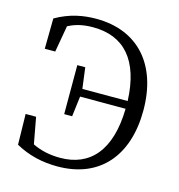

<svg xmlns="http://www.w3.org/2000/svg" viewBox="-112 -844 892 958"><g transform="rotate(15 334.5 -365.0)"><path d="M58 -535H112L136 -672C176 -693 216 -701 264 -701C424 -701 517 -599 525 -390H291L277 -498H236V-245H277L290 -350H525C521 -133 426 -29 272 -29C222 -29 174 -38 129 -60L104 -196H50L53 -38C121 0 193 16 270 16C490 16 613 -132 613 -365C613 -599 486 -746 268 -746C203 -746 133 -734 60 -692Z"/></g></svg>

Font: Source Han Serif AKR9
Style: Regular
Weight: 400
Designer: Ryoko NISHIZUKA 西塚涼子 (kana & ideographs); Frank Grießhammer (Latin, Greek & Cyrillic); Sandoll Communications 산돌커뮤니케이션, 
Foundry: Adobe Systems Incorporated
Version: Version 1.005;hotconv 1.0.107;makeotfexe 2.5.65593